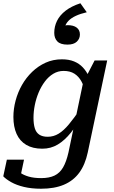

<svg xmlns="http://www.w3.org/2000/svg" viewBox="-40 -911 699 1175"><path d="M452 -891 491 -836Q452 -827 424 -814Q396 -801 379 -783.5Q362 -766 355 -741Q353 -737 349.5 -736Q346 -735 342.5 -737Q339 -739 338 -743Q343 -749 353 -753Q363 -757 374 -757Q410 -757 429.5 -742Q449 -727 449 -700Q449 -674 430 -656Q411 -638 373 -638Q330 -638 311 -657.5Q292 -677 292 -710Q292 -749 309 -783.5Q326 -818 361.5 -845.5Q397 -873 452 -891ZM379 22 472 -422 479 -425 539 -541H616L497 22Q481 97 445 146Q409 195 351 219.5Q293 244 211 244Q153 244 107 233Q61 222 29 204Q-3 186 -20 168L2 66H107L81 189Q69 187 61 178Q53 169 49.5 156.5Q46 144 46 132.5Q46 121 50 114Q63 131 84 146Q105 161 136.5 170Q168 179 212 179Q261 179 293.5 163.5Q326 148 346 113.5Q366 79 379 22ZM525 -378 484 -342Q475 -382 458.5 -412.5Q442 -443 415.5 -460Q389 -477 349 -477Q315 -477 286 -459.5Q257 -442 234.5 -412Q212 -382 196.5 -345Q181 -308 173 -268Q165 -228 165 -190Q165 -152 173 -126Q181 -100 200.5 -87Q220 -74 252 -74Q288 -74 319 -93Q350 -112 381.5 -150Q413 -188 450 -242L468 -210Q432 -147 394 -99.5Q356 -52 313.5 -26.5Q271 -1 219 -1Q160 -1 120.5 -24.5Q81 -48 61.5 -91.5Q42 -135 42 -195Q42 -245 55.5 -295.5Q69 -346 94.5 -391Q120 -436 157 -471.5Q194 -507 239.5 -527.5Q285 -548 339 -548Q382 -548 413.5 -535Q445 -522 467 -498.5Q489 -475 503 -444.5Q517 -414 525 -378Z"/></svg>

Font: Roboto Serif Medium
Style: Italic
Weight: 500
Italic angle: -10°
Designer: Greg Gazdowicz
Foundry: Commercial Type
Version: Version 1.008